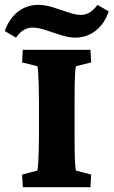

<svg xmlns="http://www.w3.org/2000/svg" viewBox="-61 -781 474 801"><path d="M34.2 0 31.2 -52.7 94.7 -69.3Q96.7 -74.2 98.1 -95.7Q99.6 -117.2 100.6 -150.9Q101.6 -184.6 101.6 -221.7V-351.6Q101.6 -390.6 100.6 -424.3Q99.6 -458 98.1 -480Q96.7 -502 94.7 -504.9L31.2 -520.5L34.2 -573.2H316.4L319.3 -520.5L255.9 -504.9Q253.9 -500 252.4 -477.1Q251 -454.1 250.5 -420.9Q250 -387.7 250 -351.6V-221.7Q250 -187.5 250.5 -154.3Q251 -121.1 252.4 -98.1Q253.9 -75.2 255.9 -69.3L319.3 -52.7L316.4 0ZM345.7 -760.7 392.6 -733.4Q375 -681.6 337.9 -652.8Q300.8 -624 252.9 -624Q225.6 -624 192.4 -634.8Q159.2 -645.5 128.4 -655.8Q97.7 -666 76.2 -666Q55.7 -666 38.6 -656.2Q21.5 -646.5 5.9 -624L-41 -651.4Q-22.5 -704.1 14.2 -732.4Q50.8 -760.7 98.6 -760.7Q127 -760.7 159.7 -750.5Q192.4 -740.2 223.6 -729.5Q254.9 -718.8 275.4 -718.8Q295.9 -718.8 313 -729Q330.1 -739.3 345.7 -760.7Z"/></svg>

Font: Crimson Pro ExtraBold
Style: Regular
Weight: 800
Designer: Jacques Le Bailly
Foundry: Baron von Fonthausen
Version: Version 1.003